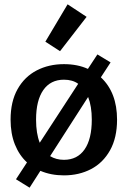

<svg xmlns="http://www.w3.org/2000/svg" viewBox="-20 -798 591 889"><path d="M190 -605 293 -778 381 -720 258 -561ZM54 32 105 -46Q69 -79 49 -129Q29 -179 29 -244Q29 -328 61.5 -385.5Q94 -443 150 -472Q206 -501 276 -501Q339 -501 387 -479L431 -546L492 -509L447 -440Q522 -370 522 -244Q522 -160 489.5 -102Q457 -44 401.5 -15Q346 14 276 14Q216 14 167 -7L117 71ZM342 -410Q316 -429 276 -429Q214 -429 180.5 -381Q147 -333 147 -244Q147 -180 164 -137ZM405 -244Q405 -306 388 -349L212 -75Q240 -58 276 -58Q338 -58 371.5 -106Q405 -154 405 -244Z"/></svg>

Font: Maitree SemiBold
Style: Regular
Weight: 600
Designer: CadsonDemak Team
Foundry: CadsonDemak
Version: Version 1.001